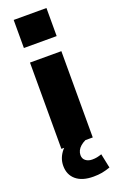

<svg xmlns="http://www.w3.org/2000/svg" viewBox="-178 -788 646 1035"><g transform="rotate(-20 145.0 -270.5)"><path d="M55 0V-495H235V0ZM51 -580V-741H239V-580ZM167 200Q103 200 68 170.5Q33 141 33 90Q33 45 64 7.5Q95 -30 143 -49L193 0Q176 8 164 18.5Q152 29 146 41.5Q140 54 140 67Q140 88 155 99.5Q170 111 192 111Q208 111 220 108.5Q232 106 247 101L264 183Q238 192 216.5 196Q195 200 167 200Z"/></g></svg>

Font: Nunito Sans 11pt Black
Style: Regular
Weight: 900
Version: Version 3.101;gftools[0.9.27]